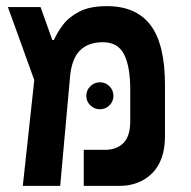

<svg xmlns="http://www.w3.org/2000/svg" viewBox="-20 -609 626 629"><path d="M54.7 0 92.3 -346.7 5.9 -585.9H112.8L151.4 -478H156.7Q167 -502 186.3 -527.6Q205.6 -553.2 240 -571Q274.4 -588.9 330.1 -588.9Q426.3 -588.9 473.4 -526.4Q520.5 -463.9 520.5 -330.1V-163.1Q520.5 -84 479 -42Q437.5 0 370.6 0H254.4V-118.2H324.7Q361.3 -118.2 384 -140.1Q406.7 -162.1 406.7 -212.4V-315.4Q406.7 -391.1 386.5 -430.9Q366.2 -470.7 316.9 -470.7Q269 -470.7 241.9 -443.6Q214.8 -416.5 209.5 -357.9L177.2 0ZM307.1 -251Q289.1 -251 275.9 -263.9Q262.7 -276.9 262.7 -294.9Q262.7 -313.5 275.9 -326.4Q289.1 -339.4 307.1 -339.4Q325.7 -339.4 338.6 -326.4Q351.6 -313.5 351.6 -294.9Q351.6 -276.9 338.6 -263.9Q325.7 -251 307.1 -251Z"/></svg>

Font: Cascadia Mono PL SemiBold
Style: Regular
Weight: 600
Monospace: yes
Designer: Aaron Bell
Foundry: Saja Typeworks
Version: Version 2404.023; ttfautohint (v1.8.4)